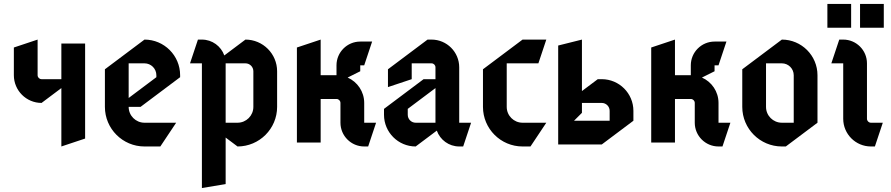

<svg xmlns="http://www.w3.org/2000/svg" viewBox="-20 -720 4500 970"><path d="M290 20 410 -20V-500H290V-320H190C179 -320 170 -329 170 -340V-520L50 -480V-340C50 -262.7 112.7 -200 190 -200L290 -275Z M630 -400H710C743.1 -400 770 -373.1 770 -340V-330L630 -225ZM710 -520 510 -370V-180C510 -69.6 599.6 20 710 20H790L870 -100H710C665.8 -100 630 -135.8 630 -180H690L890 -330V-340C890 -439.4 809.4 -520 710 -520Z M1120 -400H1220C1242.1 -400 1260 -382.1 1260 -360V-180C1260 -135.8 1224.2 -100 1180 -100H1120ZM980 -520 940 -400H1000V230L1120 210V-25L1180 20C1290.4 20 1380 -69.6 1380 -180V-360C1380 -448.3 1308.3 -520 1220 -520L1113.2 -439.9C1096.7 -486.5 1052.2 -520 1000 -520Z M1800 -390H1820L1860 -510H1800C1733.8 -510 1680 -456.2 1680 -390V-340H1600V-520L1480 -480V0H1600V-220H1680C1691 -220 1700 -211 1700 -200V-100C1700 -33.8 1753.8 20 1820 20H1840L1880 -100H1820V-200C1820 -257.2 1785.6 -306.5 1736.3 -328.2L1800 -360Z M2180 -275V-100H2080C2057.9 -100 2040 -117.9 2040 -140V-170ZM2140 -520 1940 -370V-280L2060 -320V-400H2160C2171 -400 2180 -391 2180 -380V-320H2120L1920 -170V-140C1920 -51.7 1991.7 20 2080 20L2186.8 -60.1C2203.3 -13.5 2247.8 20 2300 20H2320L2360 -100H2300V-380C2300 -457.3 2237.3 -520 2160 -520Z M2620 -520 2420 -370V-180C2420 -69.6 2509.6 20 2620 20H2660L2740 -100H2620C2575.8 -100 2540 -135.8 2540 -180V-400H2700L2740 -520Z M2920 -200H3020C3042.1 -200 3060 -182.1 3060 -160V-110H2880L2920 -150ZM2800 -490V10H3020L3180 -110V-160C3180 -248.3 3108.3 -320 3020 -320H3000L2920 -260V-520Z M3590 -390H3610L3650 -510H3590C3523.8 -510 3470 -456.2 3470 -390V-340H3390V-520L3270 -480V0H3390V-220H3470C3481 -220 3490 -211 3490 -200V-100C3490 -33.8 3543.8 20 3610 20H3630L3670 -100H3610V-200C3610 -257.2 3575.6 -306.5 3526.3 -328.2L3590 -360Z M3850 -400H3930C3963.1 -400 3990 -373.1 3990 -340V-100H3930C3885.8 -100 3850 -135.8 3850 -180ZM3930 -520 3730 -370V-180C3730 -69.6 3819.6 20 3930 20H3950L4110 -100V-340C4110 -439.4 4029.4 -520 3930 -520Z M4325 -700V-580H4445V-700ZM4160 -700V-580H4280V-700ZM4220 -520 4180 -400H4240V-120C4240 -42.7 4302.7 20 4380 20H4400L4440 -100H4380C4369 -100 4360 -109 4360 -120V-400C4360 -466.2 4306.2 -520 4240 -520Z"/></svg>

Font: Abibas
Style: Medium
Weight: 500
Version: Version 0.3